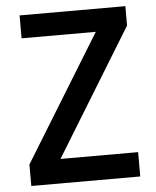

<svg xmlns="http://www.w3.org/2000/svg" viewBox="-52 -755 651 799"><g transform="rotate(-5 274.0 -355.5)"><path d="M46.4 0.5V-89.4L369.6 -615.2H59.6V-710.9H501.5V-629.9L177.2 -101.1H501.5V0.5Z"/></g></svg>

Font: Alte DIN 1451 Mittelschrift
Style: Regular
Weight: 400
Designer: Peter Wiegel
Foundry: Peter Wiegel
Version: Version 1.002 September 20, 2019